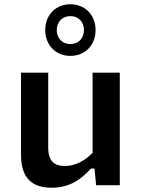

<svg xmlns="http://www.w3.org/2000/svg" viewBox="-20 -868 660 900"><path d="M78.5 -527.5V-143C78.5 -33.5 130 12 222 12C305 12 358.5 -25.5 406.5 -78H423L430.5 0H541.5V-527.5H414V-151.5C377.5 -114.5 334.5 -90 283.5 -90C239.5 -90 206 -108.5 206 -176V-527.5ZM310 -606C379.5 -606 428 -657.5 428 -727C428 -797 379.5 -848 310 -848C240.5 -848 192 -797 192 -727C192 -657.5 240.5 -606 310 -606ZM310 -661.5C271 -661.5 246 -689.5 246 -727C246 -764.5 271 -792.5 310 -792.5C349 -792.5 373.5 -764.5 373.5 -727C373.5 -689.5 349 -661.5 310 -661.5Z"/></svg>

Font: Monaspace Neon SemiBold
Style: Regular
Weight: 600
Designer: Riley Cran & the Lettermatic Team
Foundry: Lettermatic
Version: Version 1.200 (Monaspace Neon)